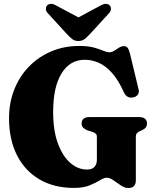

<svg xmlns="http://www.w3.org/2000/svg" viewBox="-20 -952 796 988"><path d="M679 -24.5Q679 15.5 640.5 15.5Q621.5 15.5 602 2.2Q582.5 -11 563.8 -24.2Q545 -37.5 529.5 -37.5Q515.5 -37.5 494.5 -24.5Q473.5 -11.5 441.2 1.8Q409 15 361 15Q257.5 15 182.5 -29.2Q107.5 -73.5 67 -154Q26.5 -234.5 26.5 -343.5Q26.5 -423.5 53.5 -491.5Q80.5 -559.5 129.5 -609.8Q178.5 -660 244.2 -687.8Q310 -715.5 388 -715.5Q434 -715.5 463.5 -707.2Q493 -699 511.2 -691Q529.5 -683 542 -683Q555.5 -683 567.8 -690.8Q580 -698.5 592.2 -706.5Q604.5 -714.5 617 -714.5Q630 -714.5 636.5 -706.2Q643 -698 648.5 -677.5L693 -492.5Q697.5 -477 689.5 -465.5Q681.5 -454 666.5 -451Q651.5 -447.5 638.8 -453.2Q626 -459 618 -476Q589 -540.5 556 -577.2Q523 -614 487.5 -629.2Q452 -644.5 416.5 -644.5Q340 -644.5 296.8 -574.5Q253.5 -504.5 253.5 -375.5Q253.5 -280.5 277.8 -214.5Q302 -148.5 341.5 -114Q381 -79.5 428 -79.5Q453.5 -79.5 466 -93.2Q478.5 -107 478.5 -129V-247Q478.5 -259 472.8 -264.2Q467 -269.5 454 -274L431.5 -280.5Q417 -286.5 408.5 -294.5Q400 -302.5 400 -316Q400 -349.5 440.5 -349.5H695.5Q717 -349.5 726.8 -340.5Q736.5 -331.5 736.5 -316.5Q736.5 -294 712 -282.5L700.5 -277.5Q691 -273.5 685 -267Q679 -260.5 679 -247ZM443.5 -777.5Q428 -761 415.5 -751Q403 -741 383.5 -741Q364 -741 351.5 -751Q339 -761 323.5 -777.5L227 -883Q215 -895.5 216 -907.2Q217 -919 223.5 -925Q241 -940.5 271 -922.5L383.5 -862.5L495.5 -922.5Q526 -940.5 543.5 -925Q550 -919 551 -907.2Q552 -895.5 540 -883Z"/></svg>

Font: Fraunces 72pt Soft Black
Style: Regular
Weight: 900
Version: Version 1.000;[b76b70a41]